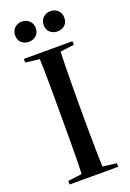

<svg xmlns="http://www.w3.org/2000/svg" viewBox="-160 -898 646 954"><g transform="rotate(-20 163.0 -421.0)"><path d="M87 -735Q65 -735 49 -749Q33 -763 33 -788Q33 -813 49 -827.5Q65 -842 87 -842Q109 -842 125.5 -827.5Q142 -813 142 -788Q142 -763 125.5 -749Q109 -735 87 -735ZM239 -735Q216 -735 200 -749Q184 -763 184 -788Q184 -813 200 -827.5Q216 -842 239 -842Q261 -842 277 -827.5Q293 -813 293 -788Q293 -763 277 -749Q261 -735 239 -735ZM34 0V-19L138 -32H187L291 -19V0ZM107 0Q109 -40 110 -93Q111 -146 111 -203.5Q111 -261 111 -313V-357Q111 -409 111 -465Q111 -521 110 -572.5Q109 -624 107 -664H219Q217 -624 216 -572Q215 -520 214.5 -464.5Q214 -409 214 -357V-313Q214 -261 214.5 -203.5Q215 -146 216 -93Q217 -40 219 0ZM34 -645V-664H291V-645L187 -632H138Z"/></g></svg>

Font: Source Serif 4 60pt SemiBold
Style: Regular
Weight: 600
Version: Version 4.004;hotconv 1.0.116;makeotfexe 2.5.65601